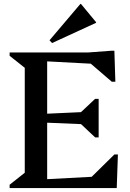

<svg xmlns="http://www.w3.org/2000/svg" viewBox="-20 -957 663 977"><path d="M29 0V-17L106 -78V-612L29 -673V-690H220V0ZM195 0V-44L535 -62V0ZM431 0V-42L562 -171H580L574 0ZM450 -323 188 -334V-377L450 -389ZM464 -258 380 -337V-375L464 -454H482V-258ZM535 -628 195 -646V-690H535ZM549 -541 428 -645V-690L549 -699H562L567 -541ZM245 -738 232 -752 389 -937H392L469 -844V-841Z"/></svg>

Font: Platypi Light
Style: Regular
Weight: 400
Version: Version 1.200